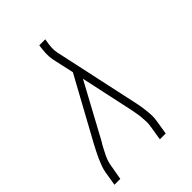

<svg xmlns="http://www.w3.org/2000/svg" viewBox="-215 -832 930 930"><g transform="rotate(-45 250.0 -367.5)"><path d="M9 0 21 -74Q24 -91 30.5 -108.5Q37 -126 44.5 -143Q52 -160 60.5 -176.5Q69 -193 78 -210L252 -528L227 -641Q223 -662 224 -684Q225 -706 228 -728L229 -735H270L269 -728Q265 -708 263.5 -688Q262 -668 266 -649L361 -210Q365 -193 367.5 -176.5Q370 -160 372 -143Q374 -126 374.5 -108.5Q375 -91 372 -74L360 0H320L332 -74Q335 -90 334.5 -106.5Q334 -123 332.5 -139Q331 -155 328 -170.5Q325 -186 322 -202L264 -471L113 -192Q112 -190 110.5 -188Q109 -186 108 -184V-183Q108 -183 108 -183Q108 -183 108 -183H107Q107 -183 107 -183Q107 -183 107 -183Q92 -156 79 -129Q66 -102 62 -74L49 0Z"/></g></svg>

Font: Iosevka Curly Slab XLtObl
Style: Regular
Weight: 200
Italic angle: -9°
Monospace: yes
Designer: Belleve Invis
Foundry: Belleve Invis
Version: Version 11.1.0; ttfautohint (v1.8.3)